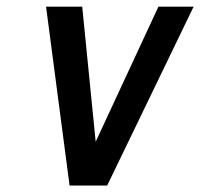

<svg xmlns="http://www.w3.org/2000/svg" viewBox="-20 -572 640 592"><path d="M122 -551.5H233.5L275 -135L468.5 -551.5H577L310.5 0H194.5Z"/></svg>

Font: JuliaMono Medium
Style: Italic
Weight: 500
Italic angle: -9°
Monospace: yes
Designer: cormullion
Foundry: corm
Version: Version 0.054; ttfautohint (v1.8.4)